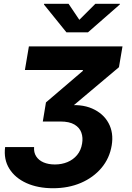

<svg xmlns="http://www.w3.org/2000/svg" viewBox="-20 -787 687 998"><path d="M255.8 191.4Q177 191.4 117.8 164.8Q58.6 138.1 28.5 89.9Q-1.6 41.7 6.6 -22.5H157.2Q155 5.4 168.1 25.8Q181.2 46.2 206.4 57.1Q231.6 67.9 265.3 67.9Q300.8 67.9 330.6 55.5Q360.5 43.1 380.7 18.9Q401 -5.4 406.7 -40.6Q412.2 -71.5 402.9 -97.6Q393.7 -123.6 367.2 -139.5Q340.7 -155.4 293.8 -155.4H202.5L218.9 -254.7L410.2 -418.2L410.9 -423H109.4L130.2 -545.9H616.7L598.3 -437.7L323 -206L317.6 -237.4Q400.3 -248.4 458.7 -223Q517 -197.5 544.2 -147.2Q571.5 -96.8 560.7 -31.7Q549.7 35.4 507.6 85.6Q465.5 135.7 400.7 163.6Q335.8 191.4 255.8 191.4ZM336.5 -767.1 392.4 -684 475.6 -767.1H603.3L602.6 -763.5L437.5 -619.1H325.2L208.5 -763.5L209.2 -767.1Z"/></svg>

Font: Adwaita Sans
Style: Italic
Weight: 400
Italic angle: -9.39999°
Designer: Rasmus Andersson
Foundry: rsms
Version: Version 4.001;git-9221beed3